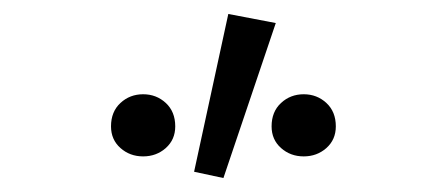

<svg xmlns="http://www.w3.org/2000/svg" viewBox="-20 -819 640 275"><path d="M185 -595Q166 -595 152.5 -607Q139 -619 139 -638Q139 -659 152.5 -671.5Q166 -684 185 -684Q204 -684 217.5 -671.5Q231 -659 231 -638Q231 -619 217.5 -607Q204 -595 185 -595ZM258 -573 307 -799 375 -786 300 -564ZM415 -595Q396 -595 382.5 -607Q369 -619 369 -638Q369 -659 382.5 -671.5Q396 -684 415 -684Q434 -684 447.5 -671.5Q461 -659 461 -638Q461 -619 447.5 -607Q434 -595 415 -595Z"/></svg>

Font: Source Code Pro
Style: Regular
Weight: 400
Monospace: yes
Designer: Paul D. Hunt, Teo Tuominen
Foundry: Adobe Systems Incorporated
Version: Version 1.018;hotconv 1.0.116;makeotfexe 2.5.65601